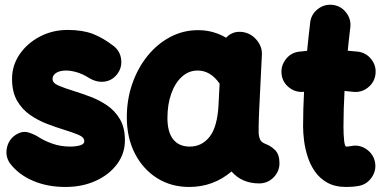

<svg xmlns="http://www.w3.org/2000/svg" viewBox="-20 -697 1575 794"><path d="M464.4 -390.1Q443.4 -363.3 411.4 -359.4Q379.4 -355.5 347.7 -375Q321.8 -391.1 297.6 -398.2Q273.4 -405.3 253.4 -405.3Q228 -405.3 212.6 -395.8Q197.3 -386.2 197.3 -370.6Q197.3 -353.5 222.2 -343Q247.1 -332.5 283.2 -321.3Q316.4 -311 353.5 -297.1Q390.6 -283.2 423.1 -261Q455.6 -238.8 476.1 -203.9Q496.6 -168.9 496.6 -116.7Q496.6 -62 464.1 -18.3Q431.6 25.4 376 50.8Q320.3 76.2 250.5 76.2Q175.8 76.2 116 50.5Q56.2 24.9 20.5 -22.5Q1.5 -50.8 8.5 -85.2Q15.6 -119.6 43.9 -138.7Q72.3 -157.2 97.7 -149.2Q123 -141.1 140.1 -129.9Q163.1 -114.7 197 -102.8Q231 -90.8 270.5 -90.8Q292.5 -90.8 310.5 -95.7Q328.6 -100.6 328.6 -112.8Q328.6 -129.4 304.7 -139.4Q280.8 -149.4 245.6 -160.2Q212.4 -170.4 175 -184.6Q137.7 -198.7 104.5 -221.7Q71.3 -244.6 50.5 -280.8Q29.8 -316.9 29.8 -371.1Q29.8 -426.3 61 -472.2Q92.3 -518.1 144.8 -545.7Q197.3 -573.2 259.8 -573.2Q321.3 -573.2 363.8 -556.9Q406.2 -540.5 449.2 -507.3Q476.6 -486.3 481 -451.9Q485.4 -417.5 464.4 -390.1Z M1051.8 61.5Q980.5 61.5 937.5 12.2Q861.8 76.2 762.2 76.2Q688 76.2 629.6 39.6Q571.3 2.9 537.8 -62.3Q504.4 -127.4 504.4 -211.9Q504.4 -285.6 527.1 -350.8Q549.8 -416 590.1 -465.8Q630.4 -515.6 683.8 -543.9Q737.3 -572.3 799.3 -572.3Q861.8 -572.3 915 -541Q942.4 -570.3 983.4 -564.5Q1018.1 -559.6 1041.5 -531.5Q1064.9 -503.4 1063 -470.2L1051.8 -241.7Q1051.3 -228 1050.5 -208.3Q1049.8 -188.5 1049.6 -170.7Q1049.3 -152.8 1049.8 -143.6Q1050.8 -129.9 1056.2 -118.9Q1061.5 -107.9 1079.6 -101.1Q1099.6 -93.8 1117.7 -76.2Q1135.7 -58.6 1135.7 -22Q1135.7 12.2 1111.1 36.9Q1086.4 61.5 1051.8 61.5ZM764.6 -90.8Q814.9 -90.8 846.9 -131.6Q878.9 -172.4 883.8 -263.7Q883.8 -264.2 883.8 -265.1L888.2 -351.1Q850.6 -405.3 797.4 -405.3Q760.3 -405.3 731.9 -379.4Q703.6 -353.5 688 -309.1Q672.4 -264.6 672.4 -209.5Q672.4 -150.4 696.3 -120.6Q720.2 -90.8 764.6 -90.8Z M1532.7 -389.6Q1528.3 -355.5 1500.7 -334.2Q1473.1 -313 1439 -317.4Q1422.4 -319.3 1404.8 -320.8Q1402.8 -284.2 1401.6 -247.3Q1400.4 -210.4 1400.4 -173.3Q1400.4 -140.6 1403.1 -115.7Q1405.8 -90.8 1412.1 -90.8Q1420.4 -90.8 1433.6 -93.3Q1467.3 -99.6 1495.8 -79.6Q1524.4 -59.6 1530.8 -26.4Q1537.1 7.3 1517.3 36.4Q1497.6 65.4 1463.9 71.8Q1450.2 74.2 1437.3 75.2Q1424.3 76.2 1412.1 76.2Q1365.2 76.2 1333.5 58.3Q1301.8 40.5 1282 11.7Q1262.2 -17.1 1251.7 -50.8Q1241.2 -84.5 1237.3 -116.7Q1233.4 -148.9 1233.4 -173.3Q1233.4 -209.5 1234.4 -245.6Q1235.4 -281.7 1237.3 -317.4Q1203.6 -313.5 1176 -334.7Q1148.4 -356 1144.5 -390.1Q1140.6 -424.3 1161.9 -451.9Q1183.1 -479.5 1217.3 -483.4Q1233.4 -485.4 1250 -486.8Q1252.9 -516.1 1256.1 -545.4Q1259.3 -574.7 1262.7 -603.5Q1266.6 -637.7 1293.9 -659.2Q1321.3 -680.7 1355.5 -676.8Q1389.6 -672.9 1411.1 -645.5Q1432.6 -618.2 1428.7 -584Q1425.8 -559.6 1423.1 -535.6Q1420.4 -511.7 1418 -487.3Q1439.9 -485.8 1460.4 -483.4Q1494.6 -479 1515.9 -451.4Q1537.1 -423.8 1532.7 -389.6Z"/></svg>

Font: Mikhak-DS1-FD Black
Style: Regular
Weight: 900
Designer: Amin Abedi
Version: Version 3.2